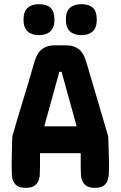

<svg xmlns="http://www.w3.org/2000/svg" viewBox="-20 -901 579 921"><path d="M192.4 -294.9H347.7L275.4 -556.6H264.6ZM499 -247.1Q500 -213.9 501.5 -179.2Q502.9 -144.5 502.9 -112.3V-97.7Q502.9 -79.1 501.7 -61.8Q500.5 -44.4 494.1 -30.5Q487.8 -16.6 474.1 -8.3Q460.4 0 435.5 0Q410.2 0 396.5 -8.3Q382.8 -16.6 376.2 -30.3Q369.6 -43.9 368.4 -61.5Q367.2 -79.1 367.2 -97.7V-166H171.9V-97.7Q171.9 -79.1 170.7 -61.5Q169.4 -43.9 162.8 -30.3Q156.2 -16.6 142.6 -8.3Q128.9 0 103.5 0Q78.1 0 64.5 -8.3Q50.8 -16.6 44.4 -30.5Q38.1 -44.4 37.1 -61.8Q36.1 -79.1 36.1 -97.7V-112.3Q36.1 -127.4 36.4 -144.5Q36.6 -161.6 37.1 -179.2Q37.6 -196.8 38.1 -214.1Q38.6 -231.4 39.1 -247.1Q63.5 -332 90.3 -419.2Q117.2 -506.3 141.6 -591.8Q146.5 -609.9 153.3 -626.7Q160.2 -643.6 171.4 -656Q182.6 -668.5 200.2 -676Q217.8 -683.6 245.1 -683.6H293.9Q320.8 -683.6 338.6 -676Q356.4 -668.5 367.7 -656Q378.9 -643.6 385.5 -626.7Q392.1 -609.9 397.5 -591.8ZM241.2 -806.6Q241.2 -769 221.7 -750.7Q202.1 -732.4 167 -732.4Q131.8 -732.4 112.3 -750.7Q92.8 -769 92.8 -806.6Q92.8 -845.7 112.3 -863.3Q131.8 -880.9 167 -880.9Q204.6 -880.9 222.9 -863.3Q241.2 -845.7 241.2 -806.6ZM444.3 -806.6Q444.3 -769 424.8 -750.7Q405.3 -732.4 370.1 -732.4Q335 -732.4 315.4 -750.7Q295.9 -769 295.9 -806.6Q295.9 -845.7 315.4 -863.3Q335 -880.9 370.1 -880.9Q407.7 -880.9 426 -863.3Q444.3 -845.7 444.3 -806.6Z"/></svg>

Font: Concert One
Style: Regular
Weight: 400
Version: Version 1.003